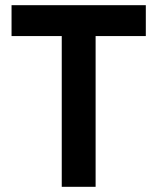

<svg xmlns="http://www.w3.org/2000/svg" viewBox="-20 -720 606 740"><path d="M218 0V-581H24.5V-700H542V-581H348.5V0Z"/></svg>

Font: Geologica Medium
Style: Regular
Weight: 500
Designer: Sindre Bremnes, Frode Helland
Foundry: Monokrom Skriftforlag AS
Version: Version 1.010;gftools[0.9.28]